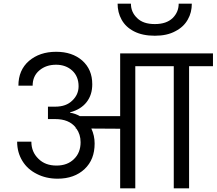

<svg xmlns="http://www.w3.org/2000/svg" viewBox="-20 -1033 1188 1053"><path d="M1148 -740C1148 -740 639 -740 639 -740C639 -740 639 -396 639 -396C639 -396 418 -396 418 -396C418 -396 418 -396 418 -396C401 -406 383 -412 364 -415C364 -415 364 -417 364 -417C364 -417 364 -417 364 -417C403 -427 434 -446 455 -473C476 -500 486 -532 486 -571C486 -571 486 -571 486 -571C486 -625 468 -668 431 -701C394 -733 347 -749 288 -749C288 -749 288 -749 288 -749C227 -749 178 -732 139 -699C100 -665 81 -620 81 -563C81 -563 159 -563 159 -563C159 -563 159 -563 159 -563C159 -598 171 -626 196 -647C221 -668 251 -678 288 -678C288 -678 288 -678 288 -678C323 -678 353 -667 376 -646C399 -625 411 -596 411 -560C411 -560 411 -560 411 -560C411 -530 400 -504 377 -482C354 -459 323 -448 282 -448C282 -448 243 -448 243 -448C243 -448 243 -380 243 -380C243 -380 282 -380 282 -380C282 -380 282 -380 282 -380C333 -380 370 -365 395 -334C395 -334 396 -328 396 -328C396 -328 399 -328 399 -328C399 -328 399 -328 399 -328C414 -307 422 -282 422 -253C422 -253 422 -253 422 -253C422 -215 410 -184 386 -161C362 -137 330 -125 290 -125C290 -125 290 -125 290 -125C249 -125 216 -137 191 -162C165 -187 152 -218 152 -256C152 -256 74 -256 74 -256C74 -256 74 -256 74 -256C74 -216 84 -181 103 -150C122 -119 148 -96 182 -79C215 -62 253 -53 296 -53C296 -53 296 -53 296 -53C357 -53 407 -71 444 -106C481 -141 499 -187 499 -246C499 -246 499 -246 499 -246C499 -275 493 -302 481 -328C481 -328 639 -327 639 -327C639 -327 639 0 639 0C639 0 722 0 722 0C722 0 722 -670 722 -670C722 -670 933 -670 933 -670C933 -670 933 0 933 0C933 0 1017 0 1017 0C1017 0 1017 -670 1017 -670C1017 -670 1148 -670 1148 -670C1148 -670 1148 -740 1148 -740ZM1032 -1013C1032 -1013 960 -1013 960 -1013C960 -1013 960 -1013 960 -1013C960 -982 949 -956 927 -934C904 -912 872 -901 829 -901C829 -901 829 -901 829 -901C786 -901 754 -912 732 -934C709 -956 698 -982 698 -1013C698 -1013 625 -1013 625 -1013C625 -1013 625 -1013 625 -1013C625 -981 632 -952 647 -925C662 -898 684 -877 715 -861C746 -845 784 -837 829 -837C829 -837 829 -837 829 -837C874 -837 911 -845 942 -862C973 -878 995 -899 1010 -926C1025 -952 1032 -981 1032 -1013Z"/></svg>

Font: Girnar Poppins
Style: Regular
Weight: 500
Designer: Ninad Kale (Devanagari), Jonny Pinhorn (Latin)
Foundry: Indian Type Foundry
Version: ""